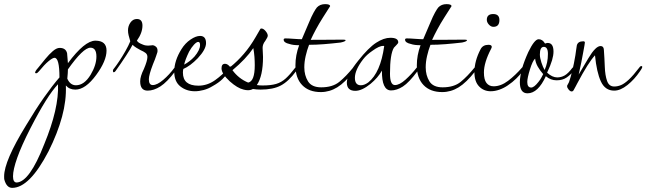

<svg xmlns="http://www.w3.org/2000/svg" viewBox="-149 -434 3131 930"><path d="M-90 476Q-117 476 -128 436Q-129 434 -129 420Q-129 346 -22 172Q24 95 64.5 37.5Q105 -20 139 -59Q139 -154 115 -154Q106 -154 86 -137.5Q66 -121 40 -89Q32 -79 26 -79Q21 -79 21 -84Q21 -85 24 -90.5Q27 -96 36 -106Q52 -126 70.5 -148.5Q89 -171 107 -186.5Q125 -202 140 -202Q170 -202 176 -176L180 -128Q261 -237 313 -237Q367 -237 367 -189Q367 -139 317 -71Q265 0 216 0Q187 0 170 -20Q173 52 151.5 131.5Q130 211 86 299Q-6 476 -90 476ZM219 -21Q259 -21 290 -72Q318 -119 318 -160Q318 -203 289 -203Q254 -203 180 -98Q180 -83 177 -53Q191 -21 219 -21ZM-68 450Q-6 447 65 265Q137 91 132 -26Q80 28 -2 188Q-45 272 -65.5 330Q-86 388 -86 420Q-86 450 -68 450Z M566 5Q530 5 530 -40Q530 -64 548 -100Q565 -140 565 -158Q565 -171 555.5 -178Q546 -185 532 -191Q522 -196 511 -203Q500 -210 493 -217Q486 -202 462 -165Q438 -128 410 -89Q406 -84 402 -84Q398 -84 398 -91Q398 -98 406 -106Q414 -116 429 -138.5Q444 -161 459 -187.5Q474 -214 482 -234Q477 -251 474 -263Q471 -275 471 -287Q471 -308 483 -325Q495 -342 514 -342Q541 -342 541 -310Q541 -275 514 -237Q518 -231 524 -227Q530 -223 543 -218Q550 -215 556.5 -214Q563 -213 568 -213Q576 -213 581.5 -214Q587 -215 591 -215Q597 -215 605.5 -208.5Q614 -202 614 -189Q614 -182 613 -180Q612 -178 607.5 -163.5Q603 -149 592 -123Q572 -71 572 -50Q572 -22 591 -22Q612 -22 641.5 -47Q671 -72 696 -106Q699 -109 701 -109Q705 -109 705 -102Q705 -95 700 -89Q660 -36 628 -15.5Q596 5 566 5Z M795 8Q754 8 724.5 -15.5Q695 -39 695 -87Q695 -140 730 -196Q748 -225 774 -242.5Q800 -260 820 -260Q849 -260 849 -225Q849 -195 809 -152Q772 -114 739 -100Q738 -96 737.5 -91.5Q737 -87 737 -82Q737 -19 812 -19Q855 -19 892.5 -45.5Q930 -72 958 -106Q963 -112 967 -112Q971 -112 971 -108Q971 -104 967 -97.5Q963 -91 961 -89Q945 -67 927.5 -50Q910 -33 881 -17Q860 -4 837.5 2Q815 8 795 8ZM743 -121Q756 -128 768.5 -137.5Q781 -147 793 -160Q820 -192 820 -216Q820 -231 811 -231Q803 -231 790.5 -217.5Q778 -204 767 -184Q748 -145 743 -121Z M1052 3Q1042 3 1031 0Q1001 -7 964 -40Q924 -77 924 -103Q924 -125 941 -125Q954 -125 966 -109Q1001 -137 1032 -173Q1063 -209 1089 -254L1111 -292Q1112 -296 1117 -296Q1127 -296 1137.5 -283.5Q1148 -271 1148 -261Q1148 -254 1136 -236Q1123 -220 1123 -202Q1123 -195 1124 -180.5Q1125 -166 1125 -158Q1125 -66 1095 -22Q1101 -21 1108.5 -20.5Q1116 -20 1123 -20Q1163 -20 1188.5 -27.5Q1214 -35 1235 -54Q1256 -73 1281 -106Q1284 -110 1288 -110Q1292 -110 1292 -104Q1292 -101 1289.5 -96Q1287 -91 1285 -89Q1249 -40 1211.5 -20Q1174 0 1113 0Q1094 0 1076 -3Q1066 3 1052 3ZM1053 -34Q1085 -40 1085 -118Q1085 -138 1083.5 -158.5Q1082 -179 1078 -201Q1042 -148 977 -94Q1007 -53 1053 -34Z M1405 12Q1347 12 1314.5 -22Q1282 -56 1282 -117Q1282 -167 1300 -215Q1270 -215 1253 -221Q1225 -227 1225 -242Q1225 -248 1234 -248Q1241 -248 1250.5 -247.5Q1260 -247 1273 -246Q1287 -245 1297 -244.5Q1307 -244 1313 -244L1348 -326Q1360 -355 1370 -373Q1380 -391 1386 -398Q1401 -414 1426 -414Q1450 -414 1450 -404L1415 -349Q1396 -319 1381.5 -292Q1367 -265 1356 -241Q1418 -241 1455 -241.5Q1492 -242 1505 -242H1513Q1525 -242 1525 -239Q1525 -233 1501 -228Q1458 -223 1420 -220Q1382 -217 1348 -217Q1338 -191 1331.5 -162.5Q1325 -134 1325 -108Q1325 -69 1343 -40Q1361 -11 1407 -11Q1462 -11 1494.5 -37.5Q1527 -64 1561 -106Q1566 -112 1570 -112Q1573 -112 1573 -107Q1573 -100 1565 -89Q1522 -34 1484.5 -11Q1447 12 1405 12Z M1572 6Q1531 6 1531 -34Q1531 -72 1586 -140Q1636 -203 1673 -227Q1710 -251 1742 -251Q1780 -251 1780 -229Q1780 -224 1770 -214.5Q1760 -205 1759 -203Q1740 -172 1740 -77Q1740 -22 1764 -22Q1786 -22 1815 -48Q1844 -74 1869 -106Q1872 -109 1874 -109Q1878 -109 1878 -104Q1878 -102 1876.5 -97Q1875 -92 1873 -89Q1832 -34 1802.5 -15Q1773 4 1745 4Q1700 4 1701 -92Q1682 -58 1646 -28Q1604 6 1572 6ZM1599 -21Q1616 -21 1635 -35Q1694 -82 1712 -211Q1709 -211 1708 -212Q1688 -212 1655 -188Q1627 -169 1610 -147Q1570 -95 1570 -57Q1570 -21 1599 -21Z M1993 12Q1935 12 1902.5 -22Q1870 -56 1870 -117Q1870 -167 1888 -215Q1858 -215 1841 -221Q1813 -227 1813 -242Q1813 -248 1822 -248Q1829 -248 1838.5 -247.5Q1848 -247 1861 -246Q1875 -245 1885 -244.5Q1895 -244 1901 -244L1936 -326Q1948 -355 1958 -373Q1968 -391 1974 -398Q1989 -414 2014 -414Q2038 -414 2038 -404L2003 -349Q1984 -319 1969.5 -292Q1955 -265 1944 -241Q2006 -241 2043 -241.5Q2080 -242 2093 -242H2101Q2113 -242 2113 -239Q2113 -233 2089 -228Q2046 -223 2008 -220Q1970 -217 1936 -217Q1926 -191 1919.5 -162.5Q1913 -134 1913 -108Q1913 -69 1931 -40Q1949 -11 1995 -11Q2050 -11 2082.5 -37.5Q2115 -64 2149 -106Q2154 -112 2158 -112Q2161 -112 2161 -107Q2161 -100 2153 -89Q2110 -34 2072.5 -11Q2035 12 1993 12Z M2241 -304Q2229 -304 2219 -315Q2209 -326 2209 -338Q2209 -366 2240 -366Q2270 -366 2270 -337Q2270 -304 2241 -304ZM2228 8Q2194 8 2171.5 -15.5Q2149 -39 2149 -84Q2149 -139 2179 -196Q2190 -217 2217 -217Q2233 -217 2233 -207Q2233 -204 2230 -198Q2195 -131 2195 -83Q2195 -48 2207.5 -32Q2220 -16 2242 -16Q2277 -16 2312 -42.5Q2347 -69 2380 -107Q2383 -112 2389 -112Q2393 -112 2393 -108Q2393 -105 2389.5 -99.5Q2386 -94 2383 -89Q2370 -72 2352 -54Q2334 -36 2310 -20Q2291 -7 2269.5 0.5Q2248 8 2228 8Z M2406 18Q2369 18 2369 -36Q2369 -50 2372 -67Q2375 -84 2380 -103Q2390 -138 2410 -182Q2440 -244 2460 -244Q2479 -244 2491 -223Q2499 -226 2504 -226Q2532 -226 2532 -184Q2532 -166 2525 -142Q2518 -118 2501 -82Q2526 -59 2550 -59Q2569 -59 2586 -68.5Q2603 -78 2624 -106Q2626 -108 2630 -108Q2633 -108 2633 -102Q2633 -96 2628 -89Q2615 -72 2595.5 -58.5Q2576 -45 2547 -45Q2518 -45 2495 -65Q2457 18 2406 18ZM2489 -95Q2497 -113 2501 -132Q2505 -151 2505 -173Q2505 -207 2485 -207Q2466 -207 2466 -170Q2466 -154 2473.5 -131Q2481 -108 2489 -95ZM2424 -10Q2438 -10 2459 -37Q2468 -48 2474 -59.5Q2480 -71 2482 -75Q2467 -92 2456 -111Q2445 -130 2443 -150Q2431 -140 2418 -98Q2405 -56 2405 -37Q2405 -10 2424 -10Z M2620 9Q2613 9 2605.5 0Q2598 -9 2598 -16V-19L2607 -36Q2615 -59 2623 -91.5Q2631 -124 2638 -166Q2639 -176 2641 -187.5Q2643 -199 2645 -214Q2650 -234 2676 -234Q2684 -234 2684 -228Q2684 -226 2682 -214Q2680 -202 2676 -181Q2672 -158 2666.5 -131Q2661 -104 2654 -73L2701 -152Q2736 -211 2760 -211Q2775 -211 2776 -193Q2779 -151 2780.5 -110Q2782 -69 2791.5 -42Q2801 -15 2826 -15Q2843 -15 2859.5 -22Q2876 -29 2897 -48.5Q2918 -68 2947 -106Q2948 -108 2951 -111Q2954 -114 2958 -114Q2962 -114 2962 -110Q2962 -106 2957.5 -99Q2953 -92 2951 -89Q2924 -49 2890 -22Q2856 5 2826 5Q2782 5 2761.5 -39.5Q2741 -84 2733 -166Q2717 -149 2695.5 -115Q2674 -81 2646 -28Q2644 -23 2640 -16.5Q2636 -10 2631 0Q2627 9 2620 9Z"/></svg>

Font: Lavishly Yours
Style: Regular
Weight: 400
Designer: Robert E. Leuschke
Foundry: Robert E. Leuschke
Version: Version 1.010; ttfautohint (v1.8.3)